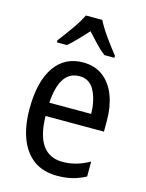

<svg xmlns="http://www.w3.org/2000/svg" viewBox="-117 -837 696 918"><g transform="rotate(15 231.0 -378.0)"><path d="M238 -546Q297 -546 337.5 -515Q378 -484 398.5 -430Q419 -376 419 -308V-252H130Q133 -61 265 -61Q332 -61 397 -98V-24Q365 -7 331.5 1.5Q298 10 257 10Q186 10 139.5 -24.5Q93 -59 70 -121Q47 -183 47 -265Q47 -400 97 -473Q147 -546 238 -546ZM238 -478Q141 -478 131 -318H338Q337 -385 313 -431.5Q289 -478 238 -478ZM273 -766Q290 -732 320 -690Q350 -648 376 -616V-606H326Q303 -624 280 -648Q257 -672 233 -699Q208 -672 184.5 -647.5Q161 -623 141 -606H91V-616Q118 -651 147 -692Q176 -733 192 -766Z"/></g></svg>

Font: Noto Sans Ethiopic Cond
Style: Regular
Weight: 400
Width: 3
Designer: Monotype Design Team
Foundry: Monotype Imaging Inc.
Version: Version 2.102; ttfautohint (v1.8.4.7-5d5b)